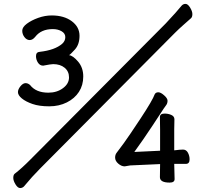

<svg xmlns="http://www.w3.org/2000/svg" viewBox="-20 -869 1040 982"><path d="M847.7 64.9Q797.9 64.9 797.9 37.1L798.8 -29.8L646 -22.9L617.7 -18.1Q601.1 -18.1 585 -32Q568.8 -45.9 568.8 -63Q568.8 -78.1 576.9 -88.1Q585 -98.1 612.3 -135.5Q639.6 -172.9 700.2 -264.9Q760.7 -356.9 771 -386.2Q775.9 -397 790 -397Q801.8 -397 819.3 -381.6Q836.9 -366.2 836.9 -354Q836.9 -341.8 831.1 -333L816.9 -313Q807.6 -298.8 760.3 -226.8Q712.9 -154.8 667 -91.8L798.8 -98.1V-206.1L797.9 -270Q797.9 -288.1 821.8 -288.1Q840.8 -288.1 856.4 -281Q872.1 -273.9 872.1 -258.8L871.1 -206.1V-100.1Q901.9 -104 916 -104Q932.6 -104 941.2 -87.9Q949.7 -71.8 949.7 -54.2Q949.7 -30.8 930.7 -30.8H871.1L873 46.9Q873 64.9 847.7 64.9ZM231.9 -325.2Q180.7 -325.2 146.2 -337.2Q111.8 -349.1 91.8 -365.5Q71.8 -381.8 71.8 -397.9Q71.8 -412.1 84.7 -428Q97.7 -443.8 110.8 -443.8Q123 -443.8 133.8 -434.1Q164.1 -395 227.1 -395Q271 -395 302 -418Q333 -440.9 333 -473.1Q333 -503.9 310.5 -522.5Q288.1 -541 252 -541Q240.7 -541 200.7 -533.2Q184.1 -533.2 174.1 -548.6Q164.1 -564 164.1 -582Q164.1 -603 184.1 -604Q260.7 -612.8 297.9 -645Q314 -659.2 314 -679.2Q314 -698.2 294.9 -709.2Q275.9 -720.2 250 -720.2Q190.9 -720.2 160.6 -681.2Q147 -664.1 131.8 -664.1Q116.7 -664.1 105.2 -679Q93.8 -693.8 93.8 -711.9Q93.8 -730 117.2 -747.6Q140.6 -765.1 175.3 -777.6Q210 -790 244.6 -790Q307.6 -790 347.2 -760.5Q386.7 -731 386.7 -686Q386.7 -642.1 363.3 -616Q339.8 -589.8 333 -586.9Q353 -585 379.4 -554Q405.8 -522.9 405.8 -478Q405.8 -433.1 383.8 -399.2Q361.8 -365.2 321.8 -345.2Q281.7 -325.2 231.9 -325.2ZM83 92.8Q70.8 92.8 59.3 74Q47.9 55.2 47.9 41Q47.9 25.9 54.7 20Q89.8 -6.8 136.7 -54.2L827.6 -749Q886.7 -812 908.7 -839.8Q917 -849.1 928.7 -849.1Q940.9 -849.1 952.4 -830.1Q963.9 -811 963.9 -796.9Q963.9 -782.2 957 -775.9Q939 -759.8 917 -740.5Q895 -721.2 875 -701.2L184.1 -5.9Q145 33.2 102.1 85Q93.8 92.8 83 92.8Z"/></svg>

Font: LXGW WenKai GB Screen
Style: Regular
Weight: 400
Designer: LXGW / Fontworks Inc.
Foundry: LXGW / Fontworks Inc.
Version: Version 1.321;February 19, 2024;FontCreator 14.0.0.2901 64-b